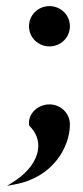

<svg xmlns="http://www.w3.org/2000/svg" viewBox="-20 -469 273 629"><path d="M3 140 29 135C155 112 209 11 209 -61C209 -98 179 -127 142 -127C106 -127 72 -99 75 -61V-59L76 -57C123 -11 110 49 64 95C53 106 39 117 25 126ZM75 -383C75 -346 105 -317 142 -317C179 -317 209 -346 209 -383C209 -420 179 -449 142 -449C105 -449 75 -420 75 -383Z"/></svg>

Font: Charger Pro
Style: BdNar
Weight: 700
Designer: Jasper
Foundry: Cannot Into Space Fonts
Version: Version 1.09